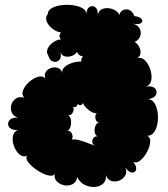

<svg xmlns="http://www.w3.org/2000/svg" viewBox="-20 -732 678 776"><path d="M292 -16Q289 4 274 12Q259 20 241 17Q223 14 210.5 2Q198 -10 201 -29Q194 -18 173.5 -23.5Q153 -29 131 -43.5Q109 -58 95.5 -74.5Q82 -91 89 -102Q72 -96 58 -108.5Q44 -121 36.5 -141.5Q29 -162 32 -181Q35 -200 52 -206Q25 -206 16.5 -219Q8 -232 17 -244.5Q26 -257 52 -257Q33 -263 27 -278.5Q21 -294 26 -309.5Q31 -325 44.5 -334Q58 -343 78 -337Q66 -350 73.5 -368Q81 -386 98 -401Q115 -416 133.5 -421.5Q152 -427 163 -415Q158 -431 165.5 -442Q173 -453 187 -457.5Q201 -462 214 -457.5Q227 -453 232 -437Q229 -450 241 -461Q253 -472 272.5 -478Q292 -484 309 -483Q306 -495 316 -504Q299 -505 291 -522Q284 -511 270 -506Q256 -501 243 -504Q230 -507 224 -521Q230 -500 219.5 -489.5Q209 -479 195 -483Q181 -487 175 -508Q166 -521 173 -536Q180 -551 195.5 -561.5Q211 -572 226 -573Q215 -587 226 -601Q209 -603 192.5 -615.5Q176 -628 169 -644.5Q162 -661 173 -675Q173 -690 189 -699Q205 -708 228 -711Q251 -714 274 -711Q297 -708 313 -699Q329 -690 329 -675Q330 -697 342 -704Q354 -711 365 -703Q376 -695 375 -673Q381 -693 399 -697.5Q417 -702 435.5 -695Q454 -688 463 -672Q466 -686 478 -691.5Q490 -697 503 -691.5Q516 -686 523 -667Q546 -664 552.5 -655Q559 -646 550.5 -639Q542 -632 519 -636Q540 -629 546 -613.5Q552 -598 545.5 -583Q539 -568 524 -563Q535 -556 542 -543.5Q549 -531 548 -517.5Q547 -504 534 -497Q552 -502 566 -488Q580 -474 587.5 -451Q595 -428 591.5 -408Q588 -388 570 -382Q596 -386 606.5 -374.5Q617 -363 610.5 -349Q604 -335 578 -331Q594 -331 604 -315.5Q614 -300 617 -278Q620 -256 616.5 -234Q613 -212 602.5 -197.5Q592 -183 575 -183Q589 -176 587 -156.5Q585 -137 573.5 -116.5Q562 -96 547 -83.5Q532 -71 519 -78Q533 -59 530 -46.5Q527 -34 514 -34.5Q501 -35 487 -54Q494 -36 485.5 -22Q477 -8 461.5 -2Q446 4 430.5 -0.5Q415 -5 408 -24Q410 -2 397 10Q384 22 363.5 23.5Q343 25 323 15.5Q303 6 292 -16ZM365 -143Q354 -148 353 -157.5Q352 -167 358 -174.5Q364 -182 374 -181Q364 -186 362.5 -200Q361 -214 367 -226Q373 -238 387 -237Q371 -235 366.5 -250Q362 -265 371 -274Q357 -273 339 -287Q321 -301 315 -316Q312 -308 305.5 -307Q299 -306 294 -313Q293 -305 287.5 -301Q282 -297 275 -300Q281 -289 273.5 -276Q266 -263 253 -268Q264 -263 266.5 -247.5Q269 -232 264 -217.5Q259 -203 246 -203Q263 -207 270 -193Q277 -179 270 -168Q283 -170 300 -165.5Q317 -161 334.5 -154Q352 -147 365 -143Z"/></svg>

Font: Rubik Bubbles
Style: Regular
Weight: 400
Designer: Hubert and Fischer, NaN
Foundry: Hubert and Fischer, NaN
Version: Version 2.200